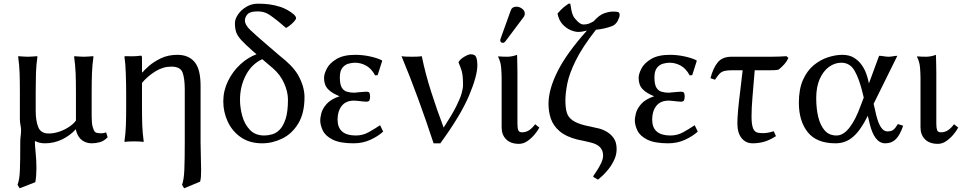

<svg xmlns="http://www.w3.org/2000/svg" viewBox="-20 -760 5178 1032"><path d="M171.9 -264.2V-163.1Q171.9 -111.3 185.5 -76.9Q199.2 -42.5 241.7 -42.5Q270 -42.5 299.3 -52.5Q328.6 -62.5 352.5 -78.9Q376.5 -95.2 388.2 -112.3V-264.2Q388.2 -324.7 386.5 -366.9Q384.8 -409.2 378.4 -455.1L380.4 -458Q390.1 -457 405.5 -456.1Q420.9 -455.1 430.2 -455.1Q439.9 -455.1 455.3 -456.1Q470.7 -457 480.5 -458L482.4 -455.1Q476.1 -412.6 474.4 -368.2Q472.7 -323.7 472.7 -264.2V-133.3Q472.7 -98.1 478 -78.4Q483.4 -58.6 490.7 -50.8Q495.6 -46.4 504.9 -44.9Q514.2 -43.5 521.5 -43.5Q527.8 -43.5 534.9 -44.4Q542 -45.4 550.3 -48.8L558.6 -22.5Q539.6 -2 516.6 4.2Q493.7 10.3 473.6 10.3Q443.8 10.3 422.1 -5.4Q400.4 -21 391.1 -50.8Q390.1 -53.7 389.2 -57.6Q388.2 -61.5 388.2 -65.9Q356 -30.8 313 -10.3Q270 10.3 221.7 10.3Q190.9 10.3 168.9 -2Q168.9 -1 168.2 0.5Q167.5 2 167.5 5.4Q167.5 20 171.6 61Q175.8 102.1 175.8 144.5Q175.8 185.1 169.9 219.2L85.9 252L74.2 233.4Q85 205.6 86.9 155.8Q88.9 106 88.9 7.3Q88.9 -14.2 91.1 -29.8Q93.3 -45.4 93.3 -62.5Q93.3 -70.8 90.1 -87.4Q86.9 -104 86.9 -118.7V-264.2Q86.9 -324.7 85.4 -366.9Q84 -409.2 77.6 -455.1L79.6 -458Q88.9 -457 104.2 -456.1Q119.6 -455.1 129.4 -455.1Q138.7 -455.1 154.3 -456.1Q169.9 -457 179.2 -458L181.2 -455.1Q174.8 -412.6 173.3 -368.2Q171.9 -323.7 171.9 -264.2Z M745.1 -370.1Q755.4 -383.3 781 -405.8Q806.6 -428.2 845.2 -446.8Q883.8 -465.3 933.6 -465.3Q993.2 -465.3 1025.6 -427.2Q1058.1 -389.2 1058.1 -297.9V6.3Q1058.1 46.4 1059.6 84.2Q1061 122.1 1061 152.8Q1061 171.9 1060.1 187.7Q1059.1 203.6 1055.7 216.3L969.7 252L958.5 233.4Q968.8 205.6 970.9 150.9Q973.1 96.2 973.1 6.3V-278.8Q973.1 -337.9 961.4 -369.9Q949.7 -401.9 900.9 -401.9Q856.4 -401.9 815.2 -376.5Q773.9 -351.1 743.2 -314.5V-190.9Q743.2 -130.4 744.6 -87.9Q746.1 -45.4 752.4 0L750.5 2.9Q741.2 1 725.6 0.5Q710 0 700.7 0Q690.9 0 675.5 0.5Q660.2 1 650.9 2.9L648.9 0Q655.3 -43.5 656.7 -87.4Q658.2 -131.3 658.2 -190.9V-249Q658.2 -308.6 656.2 -364.7Q654.3 -420.9 648.9 -455.1L650.9 -458Q668.5 -457 694.1 -457.5Q719.7 -458 736.8 -460.9Q743.2 -460.9 743.2 -450.2V-373Z M1358.9 -468.3 1337.9 -486.3Q1295.4 -523.9 1275.1 -546.6Q1254.9 -569.3 1248.8 -589.1Q1242.7 -608.9 1242.7 -636.2Q1242.7 -657.2 1259 -681.6Q1275.4 -706.1 1303.5 -723.1Q1331.5 -740.2 1366.2 -740.2Q1401.4 -740.2 1429.4 -736.3Q1457.5 -732.4 1489.7 -722.2Q1506.8 -716.3 1525.6 -705.8Q1544.4 -695.3 1557.9 -683.6Q1571.3 -671.9 1571.3 -662.6Q1571.3 -656.2 1560.8 -644.5Q1550.3 -632.8 1537.4 -622.8Q1524.4 -612.8 1517.1 -609.9Q1500 -624 1485.6 -636.7Q1471.2 -649.4 1450.2 -664.6Q1422.9 -686 1404.3 -692.4Q1385.7 -698.7 1364.3 -698.7Q1323.7 -698.7 1310.1 -683.1Q1296.4 -667.5 1296.4 -650.4Q1296.4 -626.5 1324.7 -599.4Q1353 -572.3 1410.6 -522.9L1486.3 -458Q1516.1 -434.6 1539.8 -410.9Q1563.5 -387.2 1580.6 -359.4Q1616.7 -296.4 1616.7 -237.8Q1616.7 -151.9 1583.5 -96.7Q1550.3 -41.5 1497.6 -15.6Q1444.8 10.3 1388.7 10.3Q1322.8 10.3 1276.1 -21.2Q1229.5 -52.7 1204.8 -104.7Q1180.2 -156.7 1180.2 -215.3Q1180.2 -272.5 1205.6 -324.5Q1231 -376.5 1272.2 -414.3Q1313.5 -452.1 1358.9 -468.3ZM1446.3 -393.6 1389.6 -441.9Q1332.5 -415.5 1301.3 -355.5Q1270 -295.4 1270 -223.6Q1270 -181.2 1282.2 -136.7Q1294.4 -92.3 1323.2 -62Q1352.1 -31.7 1400.4 -31.7Q1420.9 -31.7 1443.1 -38.1Q1465.3 -44.4 1484.1 -63.7Q1502.9 -83 1515.4 -121.6Q1527.8 -160.2 1527.8 -224.6Q1527.8 -266.1 1507.1 -312.7Q1486.3 -359.4 1446.3 -393.6Z M1888.2 -422.9Q1872.1 -422.9 1853 -417.7Q1834 -412.6 1820.3 -395.5Q1806.6 -378.4 1806.6 -343.8Q1806.6 -307.6 1816.7 -290Q1826.7 -272.5 1844.5 -267.1Q1862.3 -261.7 1884.8 -261.7Q1885.7 -261.7 1900.6 -263.4Q1915.5 -265.1 1931.4 -266.1Q1947.3 -267.1 1949.2 -267.1Q1964.4 -267.1 1966.8 -258.5Q1969.2 -250 1969.2 -240.7Q1969.2 -231 1966.3 -222.2Q1963.4 -213.4 1948.2 -213.4Q1944.3 -213.4 1930.4 -214.8Q1916.5 -216.3 1902.8 -217.8Q1889.2 -219.2 1883.8 -219.2Q1838.9 -219.2 1816.7 -190.7Q1794.4 -162.1 1794.4 -117.7Q1794.4 -31.7 1892.6 -31.7Q1929.2 -31.7 1960.4 -48.8Q1991.7 -65.9 2022.9 -86.9L2039.6 -52.7Q2013.2 -28.3 1971.7 -9Q1930.2 10.3 1880.4 10.3Q1808.6 10.3 1769.3 -9Q1730 -28.3 1715.6 -57.6Q1701.2 -86.9 1701.2 -114.3Q1701.2 -127.4 1707.3 -151.6Q1713.4 -175.8 1735.6 -201.2Q1757.8 -226.6 1805.2 -242.7Q1766.1 -257.8 1743.9 -280Q1721.7 -302.2 1721.7 -341.3Q1721.7 -362.3 1736.8 -391.6Q1752 -420.9 1789.3 -443.1Q1826.7 -465.3 1889.2 -465.3Q1929.2 -465.3 1968.5 -456.8Q2007.8 -448.2 2032.2 -436L2034.2 -432.6L2009.8 -356L1996.1 -355Q1976.1 -392.1 1947.5 -407.5Q1918.9 -422.9 1888.2 -422.9Z M2364.7 -74.2Q2410.2 -144.5 2431.9 -187.7Q2453.6 -231 2461.2 -258.1Q2468.8 -285.2 2468.8 -303.2Q2468.8 -356 2461.2 -379.9Q2453.6 -403.8 2444.3 -424.8Q2452.6 -441.9 2475.6 -455.1Q2498.5 -468.3 2509.8 -468.3Q2534.7 -468.3 2540.3 -450.4Q2545.9 -432.6 2545.9 -410.6Q2545.9 -352.1 2501 -245.8Q2456.1 -139.6 2346.7 10.3H2310.5Q2272.5 -106 2228.5 -226.3Q2184.6 -346.7 2138.2 -458Q2150.4 -456.1 2166 -455.6Q2181.6 -455.1 2193.8 -455.1Q2206.1 -455.1 2221.2 -455.6Q2236.3 -456.1 2247.1 -458Q2266.1 -364.7 2297.4 -266.8Q2328.6 -168.9 2364.7 -74.2Z M2676.3 -341.3Q2676.3 -363.3 2673.8 -395.3Q2671.4 -427.2 2657.2 -455.1L2659.2 -457Q2665 -456.1 2680.9 -455.6Q2696.8 -455.1 2706.1 -455.1Q2720.7 -455.1 2734.1 -458Q2747.6 -460.9 2759.3 -465.3Q2759.3 -465.3 2759.8 -446.8Q2760.3 -428.2 2760.7 -404.3Q2761.2 -380.4 2761.2 -363.3V-96.2Q2761.2 -72.8 2765.4 -60.8Q2769.5 -48.8 2785.6 -48.8Q2808.1 -48.8 2825.2 -60.8Q2842.3 -72.8 2856.4 -92.3L2878.9 -74.2Q2868.7 -54.7 2851.6 -34.9Q2834.5 -15.1 2813.7 -1Q2793 13.2 2769.5 13.2Q2725.1 13.2 2700.7 -11Q2676.3 -35.2 2676.3 -75.2ZM2756.3 -724.1Q2771.5 -724.1 2786.1 -713.4Q2800.8 -702.6 2800.8 -687Q2800.8 -676.3 2793.9 -667.5L2696.8 -538.1Q2690.4 -529.8 2683.6 -529.8Q2668.9 -529.8 2668.9 -543.9Q2668.9 -548.3 2671.4 -554.2L2726.1 -706.1Q2732.9 -724.1 2756.3 -724.1Z M3082 -10.3Q3022.5 -25.4 2988.5 -54.2Q2954.6 -83 2941.4 -120.8Q2928.2 -158.7 2928.2 -202.1Q2928.2 -278.8 2976.8 -376.2Q3025.4 -473.6 3134.8 -595.7Q3108.4 -588.4 3087.9 -588.4Q3070.8 -588.4 3047.6 -597.9Q3024.4 -607.4 3004.2 -628.9Q2983.9 -650.4 2976.6 -687Q2992.7 -706.1 3006.3 -717.8Q3020 -729.5 3036.1 -740.2H3045.4Q3047.9 -723.1 3051 -706.5Q3054.2 -689.9 3060.5 -675.3Q3067.9 -660.6 3085 -644.5Q3102.1 -628.4 3115.7 -628.4Q3133.8 -628.4 3144.8 -632.8Q3155.8 -637.2 3170.9 -645.5Q3201.2 -679.7 3228 -688.7Q3254.9 -697.8 3273.9 -697.8Q3294.4 -697.8 3302.5 -695.3Q3310.5 -692.9 3310.5 -678.7Q3310.5 -667.5 3299.6 -647Q3288.6 -626.5 3268.1 -619.1Q3231.4 -605 3183.1 -600.1Q3109.4 -505.9 3074.5 -434.6Q3039.6 -363.3 3029.3 -311Q3019 -258.8 3019 -219.2Q3019 -180.2 3026.6 -154.8Q3034.2 -129.4 3058.1 -112.8Q3082 -96.2 3128.4 -85Q3137.7 -83 3154.3 -79.6Q3170.9 -76.2 3188 -71.8Q3211.4 -67.9 3235.6 -55.2Q3259.8 -42.5 3277.1 -19.8Q3294.4 2.9 3294.4 41.5Q3294.4 71.8 3281.2 99.6Q3268.1 127.4 3250.2 149.7Q3232.4 171.9 3216.3 186.5Q3200.2 201.2 3194.3 205.6L3170.9 191.9L3168 187.5Q3176.3 175.8 3188.7 156.7Q3201.2 137.7 3211.4 116Q3221.7 94.2 3221.7 75.2Q3221.7 49.8 3205.8 32Q3189.9 14.2 3152.8 5.4Q3135.7 1 3117.9 -2.7Q3100.1 -6.3 3082 -10.3Z M3579.1 -422.9Q3563 -422.9 3543.9 -417.7Q3524.9 -412.6 3511.2 -395.5Q3497.6 -378.4 3497.6 -343.8Q3497.6 -307.6 3507.6 -290Q3517.6 -272.5 3535.4 -267.1Q3553.2 -261.7 3575.7 -261.7Q3576.7 -261.7 3591.6 -263.4Q3606.4 -265.1 3622.3 -266.1Q3638.2 -267.1 3640.1 -267.1Q3655.3 -267.1 3657.7 -258.5Q3660.2 -250 3660.2 -240.7Q3660.2 -231 3657.2 -222.2Q3654.3 -213.4 3639.2 -213.4Q3635.3 -213.4 3621.3 -214.8Q3607.4 -216.3 3593.8 -217.8Q3580.1 -219.2 3574.7 -219.2Q3529.8 -219.2 3507.6 -190.7Q3485.4 -162.1 3485.4 -117.7Q3485.4 -31.7 3583.5 -31.7Q3620.1 -31.7 3651.4 -48.8Q3682.6 -65.9 3713.9 -86.9L3730.5 -52.7Q3704.1 -28.3 3662.6 -9Q3621.1 10.3 3571.3 10.3Q3499.5 10.3 3460.2 -9Q3420.9 -28.3 3406.5 -57.6Q3392.1 -86.9 3392.1 -114.3Q3392.1 -127.4 3398.2 -151.6Q3404.3 -175.8 3426.5 -201.2Q3448.7 -226.6 3496.1 -242.7Q3457 -257.8 3434.8 -280Q3412.6 -302.2 3412.6 -341.3Q3412.6 -362.3 3427.7 -391.6Q3442.9 -420.9 3480.2 -443.1Q3517.6 -465.3 3580.1 -465.3Q3620.1 -465.3 3659.4 -456.8Q3698.7 -448.2 3723.1 -436L3725.1 -432.6L3700.7 -356L3687 -355Q3667 -392.1 3638.4 -407.5Q3609.9 -422.9 3579.1 -422.9Z M4036.6 -382.3Q4029.3 -295.4 4024.4 -236.3Q4019.5 -177.2 4019.5 -133.3Q4019.5 -91.3 4027.6 -70.6Q4035.6 -49.8 4054.7 -46.4Q4062 -45.4 4068.4 -44.9Q4074.7 -44.4 4082 -44.4Q4107.4 -44.4 4138.7 -54.7L4150.9 -28.3Q4118.2 -7.3 4088.4 1.5Q4058.6 10.3 4025.4 10.3Q3988.8 10.3 3966.1 -17.6Q3943.4 -45.4 3943.4 -97.2Q3943.4 -126.5 3947.5 -171.4Q3951.7 -216.3 3958.7 -271Q3965.8 -325.7 3971.7 -382.3H3912.1Q3887.2 -382.3 3872.3 -378.2Q3857.4 -374 3847.4 -363.5Q3837.4 -353 3823.2 -331.5L3798.8 -339.8Q3813 -394.5 3837.9 -424.8Q3862.8 -455.1 3912.1 -455.1H4125.5Q4166 -455.1 4207.5 -458L4217.8 -448.2Q4208.5 -429.2 4195.8 -414.8Q4183.1 -400.4 4165 -385.7Q4152.8 -383.3 4140.1 -382.8Q4127.4 -382.3 4115.2 -382.3Z M4675.8 -202.1 4689.9 -140.6Q4711.4 -53.7 4749.5 -53.7Q4770 -53.7 4781 -61.8Q4792 -69.8 4806.2 -93.3L4834.5 -84Q4817.4 -34.2 4795.2 -12Q4772.9 10.3 4738.3 10.3Q4679.7 10.3 4654.3 -96.2L4644.5 -137.7Q4606 -59.6 4565.4 -24.7Q4524.9 10.3 4471.2 10.3Q4369.1 10.3 4321.5 -49.6Q4273.9 -109.4 4273.9 -207.5Q4273.9 -281.2 4296.1 -330.8Q4318.4 -380.4 4354 -409.7Q4389.6 -439 4430.4 -452.1Q4471.2 -465.3 4506.8 -465.3Q4544.4 -465.3 4569.6 -450Q4594.7 -434.6 4610.8 -411.9Q4627 -389.2 4635.3 -366Q4643.6 -342.8 4647 -327.1Q4650.4 -311.5 4650.4 -311.5L4705.1 -460Q4717.3 -460 4731 -457.5Q4744.6 -455.1 4755.9 -455.1Q4767.6 -455.1 4779.8 -457.5Q4792 -460 4803.2 -460ZM4622.6 -235.4 4617.2 -257.8Q4599.1 -334 4574.2 -378.4Q4549.3 -422.9 4502 -422.9Q4466.8 -422.9 4436 -400.6Q4405.3 -378.4 4386.2 -335.9Q4367.2 -293.5 4367.2 -232.4Q4367.2 -174.8 4378.4 -129.9Q4389.6 -85 4413.3 -58.3Q4437 -31.7 4476.6 -31.7Q4513.2 -31.7 4546.1 -74.2Q4579.1 -116.7 4606 -191.9Z M4927.7 -341.3Q4927.7 -363.3 4925.3 -395.3Q4922.9 -427.2 4908.7 -455.1L4910.6 -457Q4916.5 -456.1 4932.4 -455.6Q4948.2 -455.1 4957.5 -455.1Q4972.2 -455.1 4985.6 -458Q4999 -460.9 5010.7 -465.3Q5010.7 -465.3 5011.2 -446.8Q5011.7 -428.2 5012.2 -404.3Q5012.7 -380.4 5012.7 -363.3V-96.2Q5012.7 -72.8 5016.8 -60.8Q5021 -48.8 5037.1 -48.8Q5059.6 -48.8 5076.7 -60.8Q5093.8 -72.8 5107.9 -92.3L5130.4 -74.2Q5120.1 -54.7 5103 -34.9Q5085.9 -15.1 5065.2 -1Q5044.4 13.2 5021 13.2Q4976.6 13.2 4952.1 -11Q4927.7 -35.2 4927.7 -75.2Z"/></svg>

Font: Kurinto Seri
Style: Regular
Weight: 400
Designer: Kurinto was developed by Clint Goss from a range of fonts that are compatible with the SIL Open Font License Version 1.1
Foundry: Clinton F. Goss
Version: Version 2.196; July 25, 2020